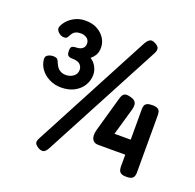

<svg xmlns="http://www.w3.org/2000/svg" viewBox="-133 -873 1061 1045"><g transform="rotate(20 397.5 -351.0)"><path d="M195 27Q182 19 176 11.5Q170 4 171.5 -6.5Q173 -17 181 -30L539 -707Q548 -722 556 -728.5Q564 -735 573.5 -735Q583 -735 595 -728Q608 -721 613 -713.5Q618 -706 617 -696Q616 -686 608 -672L248 7Q241 20 233.5 26.5Q226 33 216.5 33Q207 33 195 27ZM194 -326Q157 -326 125.5 -342Q94 -358 75.5 -384Q57 -410 55 -441Q55 -454 62.5 -460.5Q70 -467 80 -469.5Q90 -472 97 -472Q117 -472 123.5 -464Q130 -456 132 -447Q136 -438 143 -426.5Q150 -415 163.5 -407Q177 -399 196 -399Q221 -399 239.5 -413Q258 -427 258 -450Q258 -469 244.5 -482Q231 -495 197 -495Q183 -495 175 -501.5Q167 -508 167 -530Q167 -549 175.5 -554Q184 -559 197 -559Q221 -559 234 -569.5Q247 -580 247 -598Q247 -618 232.5 -629Q218 -640 197 -640Q182 -640 172 -636.5Q162 -633 155.5 -626.5Q149 -620 144 -610Q140 -602 135 -595Q130 -588 116 -588Q100 -588 85 -601Q70 -614 72 -630Q77 -647 93 -666.5Q109 -686 136 -700Q163 -714 198 -714Q237 -714 265.5 -698.5Q294 -683 310 -658Q326 -633 326 -604Q326 -577 315 -559.5Q304 -542 291 -533Q312 -520 324.5 -497.5Q337 -475 337 -451Q337 -418 320 -389.5Q303 -361 271 -343.5Q239 -326 194 -326ZM695 9Q674 9 664.5 3Q655 -3 652 -12.5Q649 -22 649 -33V-102H493Q473 -102 462.5 -113.5Q452 -125 452 -145Q452 -152 453 -159Q454 -166 456 -174L512 -372Q519 -400 530.5 -407Q542 -414 566 -408Q583 -404 592 -396.5Q601 -389 603 -377.5Q605 -366 601 -349L555 -189H649V-366Q649 -377 652 -386Q655 -395 665 -400.5Q675 -406 696 -406Q717 -406 727 -400Q737 -394 739.5 -384Q742 -374 742 -362V-31Q742 -22 739 -12.5Q736 -3 726.5 3Q717 9 695 9Z"/></g></svg>

Font: Fredoka Medium
Style: Regular
Weight: 500
Designer: Ben Nathan
Foundry: Milena B. Brandão, Ben Nathan
Version: Version 2.001